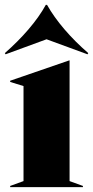

<svg xmlns="http://www.w3.org/2000/svg" viewBox="-29 -772 384 792"><path d="M13 0H313V-5L258 -25V-523H257L13 -439V-434L68 -417V-25L13 -5ZM-9 -553 -6 -548 163 -610 332 -548 335 -553C263 -615 202 -686 165 -752H160C124 -686 62 -615 -9 -553Z"/></svg>

Font: Nyght Serif Dark
Style: Regular
Weight: 800
Designer: Maksym Kobuzan
Version: Version 0.410;Glyphs 3.1.2 (3151)